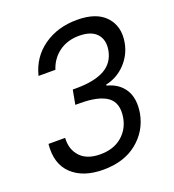

<svg xmlns="http://www.w3.org/2000/svg" viewBox="-135 -841 859 950"><g transform="rotate(-20 294.5 -366.0)"><path d="M104 -541Q127 -632.8 200.9 -684.8Q274.9 -736.8 377 -736.8Q479.5 -736.8 527.3 -684.3Q575.2 -631.8 561 -550.8Q549.8 -488.8 506.8 -443.8Q463.9 -398.9 403.8 -386.2V-380.9Q465.8 -365.2 495.4 -317.9Q524.9 -270.5 512.2 -194.8Q495.6 -106.9 426.3 -51Q356.9 4.9 248 4.9Q142.1 4.9 83.5 -50.3Q24.9 -105.5 35.2 -208H123Q119.1 -147.9 154.5 -109.9Q189.9 -71.8 259.8 -71.8Q329.1 -71.8 372.8 -108.4Q416.5 -145 426.8 -203.1Q439.5 -277.8 395 -311Q350.6 -344.2 250 -344.2H226.1L240.2 -419.9H265.1Q357.4 -420.9 409.2 -450.4Q460.9 -480 472.2 -542Q481.4 -595.2 452.4 -627.2Q423.3 -659.2 359.9 -659.2Q297.9 -659.2 253.9 -627Q210 -594.7 192.9 -541Z"/></g></svg>

Font: SVN-Poppins
Style: Italic
Weight: 400
Italic angle: -10°
Designer: Ninad Kale (Devanagari), Jonny Pinhorn (Latin)
Foundry: Indian Type Foundry
Version: Version 3.002 2017